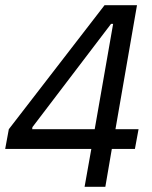

<svg xmlns="http://www.w3.org/2000/svg" viewBox="-22 -720 587 740"><path d="M384 0 409 -146H498L512 -222H423L506 -700H381L12 -222L-2 -146H330L304 0ZM102 -222 103 -230 406 -628H414L343 -222Z"/></svg>

Font: Fixel Text 20240404
Style: Italic
Weight: 400
Width: 4
Italic angle: -10°
Designer: AlfaBravo + MacPaw
Foundry: Kyrylo Tkachov, Marchela Mozhyna, Serhii Makarenko, Maria Weinstein, Zakhar Kryvoshyya
Version: Version 1.211;Glyphs 3.2 (3225)